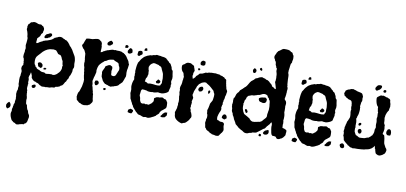

<svg xmlns="http://www.w3.org/2000/svg" viewBox="-88 -924 3012 1423"><g transform="rotate(10 1418.0 -212.5)"><path d="M132 -384Q138 -384 145 -388Q149 -391 153.5 -394.5Q158 -398 164 -400Q170 -402 175 -405Q180 -408 184 -411Q191 -411 195 -414Q197 -416 202 -416H205Q219 -421 231 -425.5Q243 -430 251 -438Q258 -443 260 -447Q267 -447 270 -450Q275 -453 279 -453Q280 -455 285 -457Q287 -457 288.5 -458Q290 -459 292 -459Q294 -459 297 -459.5Q300 -460 302 -460H305Q315 -457 315 -457H316Q321 -452 324 -452Q328 -449 330 -449Q337 -449 339 -444Q346 -444 352 -440Q355 -435 361 -433Q365 -429 366 -426Q367 -424 368.5 -423Q370 -422 372 -420Q375 -413 381 -406L392 -395Q394 -390 397 -388Q402 -383 409 -369Q413 -361 416 -357Q423 -347 427.5 -337.5Q432 -328 434 -316Q436 -308 436 -304V-291Q435 -281 438 -266Q440 -251 432 -242Q431 -222 431 -221Q429 -215 428 -211Q427 -207 426 -205Q424 -202 422 -193Q416 -187 414 -176Q413 -164 405 -158Q402 -152 401 -148.5Q400 -145 399 -143Q397 -139 393 -137Q385 -121 383 -119Q377 -113 375 -109Q373 -108 370.5 -107Q368 -106 366 -105Q361 -103 360 -99Q344 -90 329 -90Q320 -83 320 -82Q309 -82 302 -81Q295 -80 285 -76H274H264Q261 -74 255 -74Q251 -74 249 -75Q243 -75 238.5 -74.5Q234 -74 231 -74Q223 -74 219 -78Q209 -81 203 -87Q199 -92 188 -95Q181 -95 177 -100Q171 -102 169 -102H167Q165 -104 163 -105Q161 -106 159 -107Q155 -109 151 -114.5Q147 -120 145 -122Q144 -124 142.5 -127Q141 -130 142 -133Q142 -137 141 -140Q136 -151 135 -156Q133 -162 130 -163L128 -152Q127 -145 123 -138Q121 -132 120 -126Q119 -120 122 -115Q125 -107 123 -96Q121 -86 125 -79Q127 -74 123 -70Q125 -65 123 -59Q122 -55 122 -46Q122 -36 125 -32Q128 -26 126 -16Q129 -11 128 -8Q126 -5 128 0Q128 5 129 10Q130 15 132 21Q135 33 132 44Q133 49 133 53.5Q133 58 134 63Q134 74 143 80L146 95Q148 103 150 108.5Q152 114 156 118Q158 120 158.5 123Q159 126 160 129Q162 140 167 145Q172 152 172.5 157.5Q173 163 173 168Q172 170 172 172.5Q172 175 171 177Q169 189 167 198Q165 207 157 215Q145 220 145 223Q144 226 141 226Q140 226 139.5 225.5Q139 225 138 225Q133 226 129.5 226.5Q126 227 124 227Q122 229 120 229Q118 229 117.5 228.5Q117 228 116 228Q111 233 107 233Q105 233 104 232Q97 236 94 235Q92 234 89.5 234Q87 234 85 233Q80 226 72 225Q65 224 60 217Q58 215 54 213Q49 208 47.5 204Q46 200 44 196Q40 189 37 176Q34 163 36 155Q37 152 38 148.5Q39 145 40 140Q38 134 39 131Q39 124 43 114V107Q44 100 46 100Q44 93 47 89Q49 84 50.5 81.5Q52 79 51 74Q50 67 53 57Q54 54 54 46Q52 40 53 35Q53 30 52 24.5Q51 19 50 14Q49 10 51 6Q50 -2 52.5 -10Q55 -18 57 -23Q55 -33 58 -43Q60 -53 55 -62Q56 -70 55 -77.5Q54 -85 54 -94Q54 -102 54.5 -110Q55 -118 58 -125Q58 -139 60 -149Q62 -156 60 -164Q60 -166 58 -170.5Q56 -175 55 -177Q54 -181 55 -185Q56 -187 56 -193Q58 -201 61 -203Q65 -206 65 -212Q65 -217 64 -219Q63 -221 65 -226Q61 -231 63 -243Q61 -249 60.5 -251.5Q60 -254 60 -256Q54 -262 54 -271Q54 -288 58 -303Q60 -311 58 -318Q63 -328 60 -340Q56 -352 58 -363Q59 -368 59.5 -371Q60 -374 60 -376Q61 -388 61.5 -394.5Q62 -401 62 -406Q62 -412 58 -420Q58 -429 56 -438Q54 -447 51 -457Q49 -459 49 -460.5Q49 -462 48 -464L45 -472Q44 -476 46 -484Q47 -488 45 -496Q47 -498 47.5 -501.5Q48 -505 49 -508Q51 -516 57 -516Q58 -519 62 -523Q64 -524 64.5 -525.5Q65 -527 66 -529Q75 -529 82 -533Q86 -535 90 -535Q98 -535 104 -533L111 -531Q113 -530 115 -529Q117 -528 119 -527Q125 -525 129 -525Q137 -526 142 -525.5Q147 -525 151 -520Q155 -516 160 -516Q165 -510 168.5 -503Q172 -496 170 -486Q168 -481 167.5 -478Q167 -475 167 -474V-470Q166 -466 162 -462Q160 -460 158.5 -458.5Q157 -457 156 -455Q153 -438 139 -427L132 -419Q132 -414 132 -410Q132 -406 131 -401Q129 -391 132 -384ZM259 -359Q239 -359 222 -351Q205 -343 190 -329Q182 -320 174.5 -311.5Q167 -303 159 -295Q148 -284 145.5 -272Q143 -260 144 -244Q145 -237 146 -231.5Q147 -226 152 -222Q155 -217 155.5 -214.5Q156 -212 157 -210Q167 -207 168 -199Q176 -194 180 -193Q184 -192 186 -192Q191 -191 193 -187L208 -181Q212 -180 219 -180H224Q229 -179 231 -178Q233 -177 235 -176Q239 -172 241 -171Q244 -172 246 -173Q248 -174 250 -174Q251 -174 252 -173Q268 -176 269 -175Q277 -175 279 -175.5Q281 -176 282 -176Q284 -176 288 -174Q290 -173 294 -173Q300 -173 302 -175Q304 -176 309 -176Q311 -178 313 -179.5Q315 -181 317 -182Q319 -183 321 -184Q323 -185 325 -187Q327 -193 330 -194Q332 -195 333 -196Q334 -197 336 -199Q343 -207 344.5 -211Q346 -215 347 -218Q349 -226 351 -228V-242Q351 -250 354 -254Q349 -262 349 -271Q348 -275 348 -278.5Q348 -282 347 -286Q346 -288 345 -289.5Q344 -291 343 -293Q342 -295 341 -296.5Q340 -298 339 -300L335 -311Q329 -325 321 -328Q310 -330 305 -333Q298 -343 294 -347.5Q290 -352 285 -357Q282 -357 279 -357.5Q276 -358 272 -359Q270 -360 265 -360Q261 -360 259 -359ZM177 -215 174 -221Q171 -230 170.5 -234Q170 -238 169 -239Q173 -248 184 -248Q190 -248 194 -246Q206 -236 206 -232Q205 -230 207 -223Q205 -218 203 -214Q201 -210 194 -208Q192 -209 190 -209.5Q188 -210 186 -212Q183 -215 177 -215ZM235 -204Q228 -201 223 -201Q218 -201 216 -204Q217 -215 230 -215Q235 -213 237.5 -211Q240 -209 235 -204ZM233 -472Q241 -462 234.5 -454.5Q228 -447 223 -442Q218 -442 215 -440Q212 -438 209 -436Q206 -433 199 -433H196Q192 -431 191 -431Q187 -431 184.5 -435Q182 -439 184 -444Q185 -447 186.5 -450Q188 -453 190 -455Q193 -459 196 -462Q202 -464 207 -466Q212 -468 216 -471Q221 -474 225 -474Q227 -474 233 -472ZM8 80H12Q22 89 23.5 101.5Q25 114 17 121Q9 127 8 128Q6 130 4 130Q3 130 2.5 129.5Q2 129 1 129Q-9 119 -8 114Q-8 106 -9 103Q-7 98 -5 95Q-3 92 -3 91ZM179 -78Q186 -68 179 -59Q174 -52 165 -52Q164 -52 163 -52.5Q162 -53 161 -53Q156 -55 154 -60.5Q152 -66 155 -71Q160 -73 166 -77Q170 -79 173 -79Q174 -79 175.5 -78.5Q177 -78 179 -78Z M611 -164 608 -165Q607 -172 609 -178Q611 -182 610 -185Q619 -189 624 -189Q631 -189 635 -183Q642 -174 636 -163Q628 -156 626 -154.5Q624 -153 622 -153Q614 -153 613 -156.5Q612 -160 611 -164ZM613 -400Q627 -403 631 -409Q635 -413 640 -413Q648 -419 649 -418Q659 -423 662 -424Q664 -424 665.5 -424.5Q667 -425 669 -425Q673 -427 676 -428Q679 -429 680 -429Q695 -434 700 -434H703Q705 -434 706.5 -433.5Q708 -433 710 -433Q712 -433 720 -435Q724 -434 727 -433.5Q730 -433 734 -433Q741 -433 748 -433Q755 -433 763 -431Q769 -430 775 -425Q783 -425 787 -419Q795 -415 795 -413Q804 -407 810 -396Q813 -391 815.5 -387Q818 -383 822 -378Q828 -371 830 -361Q832 -352 836 -348Q835 -340 834 -332.5Q833 -325 832 -317Q828 -305 828 -287Q828 -284 828 -280Q828 -276 829 -272Q830 -263 829 -256Q824 -245 822.5 -239Q821 -233 819 -228Q817 -223 815 -218.5Q813 -214 811 -209Q803 -202 800 -198Q798 -196 796.5 -194.5Q795 -193 793 -192Q788 -182 778 -177Q768 -172 756 -170Q755 -167 750 -167H748Q745 -168 741 -164Q733 -164 731 -162Q730 -161 727 -161Q725 -161 720 -164Q713 -164 708 -168Q704 -170 698 -170Q696 -172 694 -173Q692 -174 687 -174Q679 -179 675 -184Q671 -189 666 -194Q659 -210 656 -215Q653 -219 651 -227V-237Q649 -241 651 -245Q646 -258 653 -271Q655 -274 656 -277Q657 -280 659 -283Q662 -288 664 -294Q663 -302 669.5 -305.5Q676 -309 681 -312Q684 -314 688.5 -316Q693 -318 698 -318Q703 -318 706 -315Q712 -311 715 -311Q720 -303 719 -293Q718 -283 716 -276Q717 -271 717.5 -266Q718 -261 718 -256Q718 -246 726 -243Q735 -242 738 -242Q741 -242 743 -243Q751 -248 752.5 -250.5Q754 -253 755 -256Q756 -260 760 -268Q764 -280 767 -285Q771 -290 771 -300Q771 -306 770 -309Q768 -313 768 -317Q763 -322 762 -328.5Q761 -335 759 -340Q751 -348 739 -351Q728 -354 718 -362Q708 -361 697 -359Q686 -357 676 -352Q671 -347 666 -345Q661 -343 653 -340L646 -333Q643 -329 638 -327Q633 -322 629.5 -318Q626 -314 623 -311Q615 -303 610.5 -286.5Q606 -270 606 -258Q609 -251 606 -243Q601 -226 600 -218Q597 -212 595 -201Q594 -191 592 -189Q590 -183 590.5 -179Q591 -175 592 -172L595 -158V-145Q600 -136 601 -125Q602 -120 603.5 -114Q605 -108 607 -103Q607 -91 610 -88Q612 -86 612 -82Q612 -78 612 -73Q612 -69 614 -61Q614 -57 614.5 -53.5Q615 -50 616 -45Q621 -32 615 -22L601 -4Q599 -3 597.5 -2.5Q596 -2 594 -1Q590 1 586 4H583Q578 4 576 6H567Q565 7 563.5 7Q562 7 560 8Q543 6 537.5 3Q532 0 530 -2Q523 -2 519 -6L508 -16Q502 -19 499 -25Q499 -33 498 -35L495 -44Q496 -54 497.5 -63Q499 -72 501 -77Q503 -79 504 -81Q505 -83 506 -85L508 -87Q511 -97 514.5 -107Q518 -117 521 -127L526 -156Q527 -158 527 -164V-181Q526 -184 524.5 -188.5Q523 -193 523 -198Q521 -204 521 -208Q521 -213 520.5 -217.5Q520 -222 519 -227Q516 -234 518 -240Q513 -256 514 -264Q514 -272 510 -278Q508 -288 507.5 -295.5Q507 -303 509 -311Q507 -317 508 -322Q508 -325 507.5 -327.5Q507 -330 506 -334Q505 -341 504.5 -347.5Q504 -354 504 -360Q504 -373 499 -379Q494 -392 489.5 -397.5Q485 -403 480 -406L475 -415Q470 -420 469 -426Q468 -432 476 -440Q481 -454 484 -462.5Q487 -471 492 -481Q504 -484 514.5 -484.5Q525 -485 537 -485Q542 -487 548.5 -488Q555 -489 561 -491Q566 -492 569.5 -492.5Q573 -493 577 -493Q587 -493 593 -487Q595 -484 598 -482.5Q601 -481 604 -479Q614 -465 611 -454Q613 -449 614 -442Q615 -435 614 -428Q613 -421 613 -414Q613 -407 613 -400ZM698 -141Q699 -128 684 -128Q676 -136 679 -136V-140Q684 -144 689 -144Q692 -144 694 -143Q696 -142 698 -141ZM679 -498Q693 -487 692.5 -482Q692 -477 689 -472Q684 -470 683 -468Q679 -464 676 -462Q673 -460 666 -460Q660 -460 657 -461Q648 -470 654 -481Q668 -497 679 -498ZM788 -464Q786 -467 786 -473Q786 -479 788 -484Q792 -486 799 -486Q803 -486 804 -485Q805 -483 806.5 -482Q808 -481 810 -479Q810 -468 803 -466Q796 -464 788 -464ZM830 -469Q842 -461 842 -460Q844 -456 844 -453Q847 -441 844 -435Q842 -434 839 -433Q836 -432 834 -430Q831 -427 823 -427Q812 -427 810 -438Q809 -450 813 -451Q817 -452 815 -457Q817 -459 818.5 -460.5Q820 -462 821 -464Q822 -467 830 -469Z M887 -15 903 -26 913 -24Q916 -21 921 -21Q928 -15 924 -8Q922 -4 920.5 -0.5Q919 3 917 6Q914 7 908 7Q899 7 887 2Q886 -1 886.5 -3.5Q887 -6 887 -8Q887 -10 887.5 -11.5Q888 -13 887 -15ZM1029 -78Q1032 -80 1035 -81.5Q1038 -83 1040 -85Q1042 -87 1045 -89Q1048 -91 1051 -93Q1053 -98 1055.5 -99.5Q1058 -101 1060 -104Q1065 -115 1063 -121Q1062 -124 1062.5 -127Q1063 -130 1063 -134L1079 -143Q1081 -145 1084 -145Q1085 -145 1086 -144.5Q1087 -144 1088 -144Q1092 -146 1097 -146Q1100 -146 1101 -145Q1108 -147 1112.5 -148Q1117 -149 1124 -149L1130 -146Q1132 -144 1135 -142Q1138 -140 1143 -140Q1148 -140 1152 -136Q1156 -132 1157 -129Q1164 -119 1164 -117Q1165 -109 1164.5 -106Q1164 -103 1165 -101Q1165 -98 1165 -89Q1165 -80 1160 -74L1147 -63Q1141 -57 1138 -56Q1135 -55 1133 -52.5Q1131 -50 1129 -48L1122 -39Q1120 -30 1117 -26.5Q1114 -23 1110 -20Q1106 -17 1102.5 -14Q1099 -11 1097 -6Q1092 -6 1090 -3Q1085 2 1082 2Q1070 8 1059.5 13Q1049 18 1036 18Q1030 15 1024 15Q1020 15 1018 16Q1014 18 1010 18Q1003 17 998 15Q993 13 987 10L978 8Q965 7 960 0Q956 -6 949 -9Q944 -14 939.5 -20Q935 -26 930 -31Q920 -40 915 -55Q911 -58 909.5 -62Q908 -66 906 -71Q905 -72 901 -79Q900 -83 896 -91Q892 -95 890 -102Q888 -113 887.5 -117.5Q887 -122 886 -126L883 -139Q883 -142 883 -145.5Q883 -149 884 -152Q886 -170 882 -182Q881 -186 881 -189.5Q881 -193 881 -196Q882 -212 885 -223.5Q888 -235 893 -245Q893 -249 892 -252Q890 -260 890 -265Q890 -270 892 -275Q890 -282 890.5 -286.5Q891 -291 892 -298Q890 -302 890 -309Q891 -323 892.5 -338.5Q894 -354 898 -366Q898 -372 902 -376Q905 -379 908 -385Q912 -393 913 -394L920 -404Q935 -423 949 -429Q954 -433 957.5 -434Q961 -435 963 -436L972 -439Q974 -440 977.5 -441.5Q981 -443 985 -443Q988 -443 990 -442Q1002 -449 1017 -449Q1023 -453 1029 -453Q1033 -453 1041 -451Q1050 -449 1051 -450H1054Q1061 -450 1065 -447Q1087 -447 1102 -438Q1102 -434 1108 -432Q1110 -430 1111.5 -428.5Q1113 -427 1114 -425Q1118 -423 1121.5 -420Q1125 -417 1127 -412Q1138 -408 1141 -400Q1143 -395 1145.5 -391Q1148 -387 1150 -383Q1152 -376 1152.5 -373.5Q1153 -371 1153 -368Q1154 -366 1158 -362Q1161 -359 1163 -356Q1163 -350 1165 -342Q1167 -334 1167 -328Q1169 -323 1169.5 -315.5Q1170 -308 1170 -300Q1170 -296 1168 -290Q1163 -276 1168 -265Q1172 -258 1167 -252Q1170 -236 1166 -228Q1164 -223 1163 -217.5Q1162 -212 1161 -207Q1159 -196 1155 -196Q1154 -194 1149 -191Q1144 -188 1138 -185.5Q1132 -183 1126 -181Q1120 -179 1118 -179Q1116 -178 1111 -178Q1107 -178 1103 -178.5Q1099 -179 1094 -179Q1090 -180 1087.5 -180.5Q1085 -181 1083 -181Q1081 -181 1080 -180.5Q1079 -180 1078 -180Q1072 -178 1066.5 -177Q1061 -176 1056 -175H1052Q1047 -175 1044 -176Q1036 -174 1024 -174Q1021 -174 1012 -175Q1003 -176 1000 -179Q992 -181 982 -182Q972 -183 965 -183Q958 -178 957 -170Q956 -165 956 -160.5Q956 -156 955 -151Q954 -146 953.5 -141Q953 -136 955 -131Q957 -126 959 -121.5Q961 -117 961 -112Q961 -102 966 -92Q968 -90 969.5 -87.5Q971 -85 972 -82Q981 -79 989 -79Q992 -82 997 -82Q998 -82 1002 -80Q1006 -78 1008 -78Q1013 -78 1016 -81Q1021 -79 1022 -79Q1023 -79 1024 -79Q1028 -79 1029 -78ZM1090 -336 1088 -340Q1085 -346 1082.5 -351.5Q1080 -357 1078 -363Q1073 -374 1059 -377Q1057 -379 1054 -381Q1052 -381 1051 -382L1038 -385Q1033 -387 1027.5 -388Q1022 -389 1017 -389Q1013 -389 1012 -388Q1009 -384 1004 -384Q993 -375 990.5 -370.5Q988 -366 987 -364L983 -354Q984 -346 984.5 -340Q985 -334 988 -329Q990 -324 988 -319Q989 -316 989 -310Q989 -304 990 -301Q987 -291 987 -291Q986 -286 985.5 -282Q985 -278 983 -276Q977 -270 976 -262Q976 -256 975 -253Q974 -251 974 -248.5Q974 -246 973 -244Q978 -242 986 -240Q994 -236 996 -233H1004Q1010 -235 1013 -235Q1016 -235 1018 -235Q1025 -235 1031.5 -234.5Q1038 -234 1046 -233Q1051 -232 1057 -231.5Q1063 -231 1068 -231Q1071 -231 1074.5 -231Q1078 -231 1081 -232Q1091 -232 1091 -236Q1091 -238 1092 -239.5Q1093 -241 1094 -243Q1099 -248 1099.5 -257Q1100 -266 1099 -269Q1099 -283 1100 -287Q1100 -294 1099 -297Q1098 -308 1096.5 -317.5Q1095 -327 1090 -336ZM1060 -245Q1053 -256 1054 -258.5Q1055 -261 1058 -262Q1059 -264 1060.5 -265Q1062 -266 1063 -268Q1064 -270 1065 -271.5Q1066 -273 1067 -275H1069Q1073 -275 1075 -273Q1077 -271 1079 -270.5Q1081 -270 1083 -269Q1090 -261 1085 -254Q1080 -247 1072 -245Q1068 -247 1066 -247Q1064 -247 1060 -245ZM1177 -45Q1178 -40 1177 -35Q1176 -30 1177 -28Q1179 -24 1173 -18Q1162 -5 1160 -6H1155Q1149 -4 1145 -4Q1140 -4 1135.5 -5.5Q1131 -7 1132 -11Q1132 -14 1136 -17Q1143 -24 1144 -29Q1151 -37 1155.5 -40Q1160 -43 1163 -44Q1166 -44 1169.5 -44Q1173 -44 1177 -45ZM912 -462Q917 -460 918 -457Q919 -454 921 -449Q923 -437 915 -434Q908 -430 901 -423H897H890Q889 -424 885 -431Q886 -442 886.5 -447Q887 -452 889 -457Q896 -461 900 -461.5Q904 -462 912 -462ZM949 -487Q948 -483 950 -480Q954 -477 952 -472Q948 -470 945 -469Q944 -468 943 -468H930Q931 -488 943 -488Q947 -488 949 -487Z M1377 -249 1373 -254Q1377 -279 1402 -279L1406 -275Q1412 -265 1409 -259Q1405 -251 1404 -248Q1397 -241 1387 -241Q1377 -241 1377 -249ZM1317 -357Q1313 -350 1315 -340.5Q1317 -331 1320 -324L1329 -332Q1333 -335 1336 -339Q1339 -346 1341 -349Q1343 -352 1348 -354Q1352 -360 1358 -364Q1360 -371 1368 -372.5Q1376 -374 1383 -375Q1394 -380 1398.5 -382Q1403 -384 1405 -386Q1407 -387 1411 -387Q1415 -387 1417 -386Q1425 -390 1432 -391Q1437 -391 1440.5 -391.5Q1444 -392 1448 -393H1466Q1469 -393 1472.5 -393Q1476 -393 1479 -394Q1494 -392 1495 -391Q1501 -391 1508 -390Q1515 -389 1520 -384H1524Q1529 -384 1533 -382Q1539 -376 1547 -376Q1553 -366 1559 -365Q1564 -363 1565.5 -358.5Q1567 -354 1567 -349Q1566 -344 1569 -339Q1568 -336 1570 -330Q1571 -327 1571.5 -324.5Q1572 -322 1572 -319Q1576 -308 1576 -304Q1577 -292 1582 -287Q1586 -281 1587 -275Q1584 -263 1584 -258Q1584 -251 1583 -249Q1578 -239 1578 -228Q1578 -217 1573 -209Q1573 -205 1572.5 -202Q1572 -199 1572 -196Q1569 -191 1569.5 -186.5Q1570 -182 1571 -178Q1571 -173 1568 -171Q1567 -163 1566.5 -160Q1566 -157 1564 -154Q1570 -139 1564 -126Q1562 -122 1561 -119Q1560 -116 1558 -113Q1555 -106 1552.5 -97.5Q1550 -89 1548 -79Q1547 -70 1550 -58Q1554 -54 1561 -54Q1572 -47 1577 -47H1588Q1596 -47 1601 -42Q1606 -37 1606 -32Q1604 -19 1607 -9Q1609 -4 1610 4.5Q1611 13 1608 19Q1606 22 1604.5 25Q1603 28 1601 32Q1598 32 1596 37Q1590 45 1587.5 48.5Q1585 52 1584 54Q1583 57 1578 59Q1574 60 1570.5 60.5Q1567 61 1562 61Q1555 61 1549 58Q1544 57 1540.5 57Q1537 57 1534 56Q1527 56 1526 52Q1511 49 1508 42Q1498 37 1490 33Q1482 29 1479 20Q1477 18 1474.5 16Q1472 14 1472 9Q1470 2 1470 -2.5Q1470 -7 1469 -9Q1466 -17 1466.5 -24Q1467 -31 1469 -36V-46Q1467 -50 1472 -52Q1474 -62 1473.5 -73Q1473 -84 1467 -93Q1469 -98 1468 -100Q1464 -113 1468 -121Q1470 -125 1470.5 -128.5Q1471 -132 1472 -135Q1474 -141 1474 -144Q1473 -147 1476 -152Q1476 -165 1480 -170Q1487 -181 1487 -182Q1491 -187 1492 -191Q1493 -195 1494 -200Q1494 -205 1496 -215Q1497 -217 1497 -224Q1499 -241 1493 -248Q1489 -254 1487 -263L1462 -286Q1454 -293 1449.5 -296Q1445 -299 1440 -302Q1435 -305 1431 -307.5Q1427 -310 1422 -314H1414Q1412 -314 1410 -314Q1408 -314 1406 -313Q1398 -310 1393.5 -308.5Q1389 -307 1385 -303Q1382 -300 1378 -298Q1371 -292 1371 -292Q1369 -289 1367 -285Q1366 -283 1364.5 -281Q1363 -279 1361 -277L1358 -269Q1357 -267 1357 -265Q1357 -263 1356 -261Q1351 -254 1351 -250Q1343 -234 1343 -227Q1343 -220 1339 -212Q1339 -201 1343 -196Q1348 -191 1347 -183Q1346 -175 1343 -166Q1339 -158 1344 -149Q1342 -143 1343 -140Q1343 -135 1340 -130Q1344 -122 1340 -114Q1339 -111 1339.5 -108.5Q1340 -106 1340 -104Q1346 -98 1346 -85Q1346 -79 1351 -76Q1353 -71 1354 -67Q1355 -63 1357 -58Q1362 -42 1352 -32Q1347 -20 1340 -12.5Q1333 -5 1325 3Q1319 5 1317.5 6.5Q1316 8 1314 9Q1306 9 1304 11Q1300 15 1294 15Q1272 10 1253.5 -4.5Q1235 -19 1235 -44L1232 -59Q1234 -63 1236 -69Q1236 -73 1238 -77Q1243 -90 1243 -96Q1242 -101 1244 -107Q1246 -114 1245.5 -117.5Q1245 -121 1244 -124Q1248 -140 1246 -155Q1244 -170 1242 -182Q1245 -187 1243 -192Q1241 -198 1242 -200Q1238 -208 1240 -219Q1242 -229 1238 -236Q1238 -244 1238.5 -248.5Q1239 -253 1241 -258Q1245 -267 1247 -281Q1247 -289 1248 -297.5Q1249 -306 1250 -307Q1250 -313 1250.5 -316.5Q1251 -320 1252 -324V-329Q1247 -341 1247 -346L1244 -356Q1228 -369 1225 -392Q1224 -400 1224.5 -405Q1225 -410 1230 -415Q1235 -417 1237.5 -419Q1240 -421 1241 -421Q1247 -426 1250.5 -429.5Q1254 -433 1256 -433Q1260 -433 1263 -436H1270Q1278 -435 1282 -436Q1283 -436 1289 -434Q1300 -427 1300 -427Q1305 -427 1309 -422L1313 -419Q1316 -410 1315 -410Q1318 -406 1319 -399Q1321 -391 1323 -388Q1323 -383 1321.5 -379.5Q1320 -376 1318 -372Q1315 -363 1317 -357ZM1348 -396 1346 -406Q1347 -410 1353 -410Q1361 -410 1363 -404Q1363 -401 1360 -397.5Q1357 -394 1353 -394Q1352 -394 1348 -396ZM1459 -261Q1467 -256 1463 -246Q1461 -241 1457.5 -238Q1454 -235 1451 -236Q1447 -251 1449.5 -256Q1452 -261 1459 -261ZM1605 -69H1602Q1595 -69 1592 -72Q1581 -75 1581 -81Q1581 -89 1585 -96Q1589 -103 1594 -105Q1596 -106 1600 -106Q1608 -106 1613 -98Q1618 -90 1617 -79Q1613 -77 1610 -74Q1607 -71 1605 -69ZM1377 -471Q1381 -470 1384.5 -468.5Q1388 -467 1392 -465Q1395 -445 1390.5 -440Q1386 -435 1380 -434H1375Q1370 -434 1365.5 -435Q1361 -436 1358 -441Q1357 -444 1357 -448Q1355 -453 1361 -462Q1366 -469 1373 -470Z M1736 -14V-15Q1723 -22 1717.5 -26Q1712 -30 1708 -35Q1700 -43 1691 -49Q1689 -53 1688 -55.5Q1687 -58 1686 -60Q1683 -64 1679 -72L1673 -82Q1669 -86 1671 -90Q1666 -97 1663 -105Q1659 -108 1657 -116Q1657 -122 1654 -126Q1651 -130 1649 -135Q1646 -140 1646 -145Q1646 -161 1644 -165Q1640 -170 1642 -178Q1639 -185 1640 -186Q1642 -197 1642 -197L1643 -209Q1642 -213 1642 -219Q1643 -224 1643 -232Q1643 -239 1649 -242Q1651 -248 1653 -254Q1655 -260 1657 -267Q1659 -272 1661.5 -275Q1664 -278 1666 -281Q1674 -287 1676 -294Q1679 -303 1685 -306Q1687 -308 1689 -309Q1691 -310 1691 -312Q1693 -315 1697 -315Q1698 -322 1704 -322Q1709 -331 1716 -334Q1720 -338 1723 -342Q1726 -346 1729 -351Q1734 -361 1742 -373Q1750 -385 1759 -390Q1769 -396 1775 -406Q1781 -410 1789 -412Q1796 -414 1801 -419L1810 -422Q1816 -425 1824 -425Q1833 -425 1833 -422Q1841 -420 1846 -419Q1851 -418 1856 -413L1867 -411Q1872 -409 1875.5 -406Q1879 -403 1884 -400Q1886 -394 1890 -394L1895 -389Q1901 -387 1906 -377Q1907 -369 1918 -367Q1921 -364 1927 -360Q1929 -357 1932.5 -356.5Q1936 -356 1939 -356Q1938 -366 1934 -377Q1931 -384 1929 -394Q1923 -405 1926 -414Q1929 -422 1927 -430Q1929 -437 1928 -440Q1926 -446 1927 -451Q1927 -465 1924 -475Q1920 -484 1920 -494Q1920 -501 1921 -505Q1923 -510 1916 -510Q1913 -525 1909 -530Q1905 -534 1907 -539Q1905 -543 1906 -547Q1904 -555 1902 -558Q1900 -561 1898 -563Q1894 -566 1895 -572Q1887 -580 1887 -589.5Q1887 -599 1892 -607Q1896 -613 1899 -623Q1906 -631 1907 -634Q1907 -638 1912 -638Q1917 -642 1921 -644.5Q1925 -647 1929 -650Q1932 -654 1936.5 -656Q1941 -658 1946 -660H1966Q1981 -660 1993 -655Q1997 -653 2003 -647Q2016 -646 2018 -633L2026 -621V-616Q2028 -604 2026.5 -594.5Q2025 -585 2023 -578Q2025 -571 2021 -567Q2019 -565 2017.5 -561.5Q2016 -558 2015 -554Q2015 -546 2014 -545Q2014 -543 2013 -540.5Q2012 -538 2013 -536Q2011 -524 2010.5 -518Q2010 -512 2009 -507Q2009 -505 2009.5 -503Q2010 -501 2009 -499V-490Q2014 -480 2014.5 -469.5Q2015 -459 2015 -448V-443L2017 -414Q2017 -403 2020 -397Q2018 -389 2021 -386Q2025 -381 2024.5 -373Q2024 -365 2024 -363Q2023 -361 2022.5 -357Q2022 -353 2023 -351V-344Q2021 -334 2022 -332L2019 -310Q2013 -294 2022 -287Q2024 -286 2025 -284.5Q2026 -283 2028 -281Q2033 -271 2032.5 -261.5Q2032 -252 2030 -242Q2031 -238 2031 -233Q2032 -223 2031.5 -214Q2031 -205 2031 -197L2034 -185Q2036 -179 2036 -172V-155Q2036 -150 2035.5 -146.5Q2035 -143 2034 -138Q2037 -129 2037 -116V-110Q2037 -107 2035 -103Q2037 -100 2037 -94Q2034 -80 2044 -80Q2050 -80 2054 -77Q2057 -75 2063 -73Q2068 -72 2069.5 -67.5Q2071 -63 2071 -58Q2070 -53 2069.5 -47.5Q2069 -42 2069 -36Q2069 -30 2065 -26Q2056 -11 2043 -3Q2040 -3 2038.5 -2Q2037 -1 2035 0Q2029 5 2019 6Q2012 6 2009.5 4.5Q2007 3 2003 -3Q2001 -8 1996 -9.5Q1991 -11 1986 -11H1974Q1965 -18 1964 -25Q1962 -30 1961.5 -34Q1961 -38 1960 -43L1957 -59Q1954 -76 1956 -88Q1957 -98 1950 -109Q1945 -104 1944 -101L1940 -93Q1931 -84 1930 -82Q1929 -78 1924 -76L1916 -64Q1914 -61 1912 -58.5Q1910 -56 1908 -54Q1902 -51 1898 -49Q1894 -47 1892 -44Q1880 -34 1871 -27.5Q1862 -21 1852 -14Q1847 -13 1843.5 -12Q1840 -11 1835 -11Q1830 -11 1825.5 -10Q1821 -9 1819 -6Q1811 -6 1808 -3H1801Q1793 2 1788 3Q1783 4 1778 4Q1767 4 1759.5 -1Q1752 -6 1745 -11ZM1891 -287Q1890 -291 1889.5 -293.5Q1889 -296 1887 -298Q1876 -306 1866 -306Q1861 -306 1857 -305Q1853 -304 1849 -303Q1841 -299 1833.5 -295Q1826 -291 1816 -291Q1806 -286 1802 -286Q1800 -285 1797.5 -284.5Q1795 -284 1793 -283Q1783 -280 1781 -281H1775Q1764 -279 1761 -276Q1757 -274 1748 -272Q1746 -270 1744 -267.5Q1742 -265 1740 -263Q1735 -256 1735 -250L1732 -242Q1729 -237 1727 -235Q1726 -231 1725.5 -228Q1725 -225 1725 -222Q1725 -215 1721 -211Q1722 -208 1722.5 -204Q1723 -200 1722 -197Q1721 -190 1722 -184Q1723 -180 1723 -174Q1723 -170 1725 -166L1729 -156Q1732 -147 1732 -147L1734 -145Q1739 -133 1742 -133Q1756 -125 1766 -119.5Q1776 -114 1786 -107Q1788 -101 1791 -100Q1795 -98 1797 -94Q1802 -92 1804.5 -91Q1807 -90 1808 -89Q1826 -88 1839 -92Q1847 -94 1853 -95Q1859 -96 1866 -97Q1868 -99 1871.5 -101Q1875 -103 1878 -104Q1886 -113 1889.5 -118Q1893 -123 1898 -127Q1906 -133 1909 -145Q1908 -154 1909 -163Q1910 -168 1911 -172Q1912 -176 1912 -181Q1915 -193 1915 -196Q1914 -210 1915 -218Q1915 -223 1914.5 -226.5Q1914 -230 1913 -235Q1912 -239 1912 -248Q1910 -256 1910 -260Q1908 -267 1904 -270Q1900 -274 1900 -281ZM1754 -170Q1759 -162 1761 -159Q1763 -156 1761 -149Q1760 -147 1752 -143Q1744 -154 1741.5 -159.5Q1739 -165 1742 -171Q1747 -171 1749 -172ZM1827 -261 1829 -269Q1837 -275 1839 -275H1843Q1846 -278 1850 -278Q1856 -278 1859 -278.5Q1862 -279 1866 -280Q1868 -281 1872 -281Q1879 -281 1883 -275Q1885 -271 1888 -268Q1886 -263 1887 -260Q1887 -256 1886 -253Q1881 -244 1879.5 -242.5Q1878 -241 1870 -239H1858Q1850 -242 1848 -242.5Q1846 -243 1845 -243Q1840 -243 1837 -245.5Q1834 -248 1832 -250Q1829 -256 1829 -258ZM1891 0Q1887 6 1887 9H1883Q1875 9 1873 5.5Q1871 2 1872 0Q1874 -9 1875 -9Q1891 -10 1891 0ZM1940 -46Q1942 -36 1942 -36Q1944 -26 1939 -19.5Q1934 -13 1926 -11Q1923 -10 1917 -10Q1905 -10 1901 -20Q1909 -42 1929 -45Q1931 -48 1932 -48Q1933 -48 1933.5 -47.5Q1934 -47 1935 -47ZM1758 -482Q1769 -479 1772.5 -472.5Q1776 -466 1774 -459Q1770 -446 1760 -446Q1758 -446 1757.5 -446.5Q1757 -447 1755 -447Q1750 -452 1748.5 -460.5Q1747 -469 1752 -474ZM1811 -471Q1806 -473 1802 -475Q1798 -477 1797 -485Q1803 -493 1806 -493Q1808 -493 1810 -491Q1816 -487 1816 -477Q1814 -472 1811 -471Z M2121 -15 2137 -26 2147 -24Q2150 -21 2155 -21Q2162 -15 2158 -8Q2156 -4 2154.5 -0.5Q2153 3 2151 6Q2148 7 2142 7Q2133 7 2121 2Q2120 -1 2120.5 -3.5Q2121 -6 2121 -8Q2121 -10 2121.5 -11.5Q2122 -13 2121 -15ZM2263 -78Q2266 -80 2269 -81.5Q2272 -83 2274 -85Q2276 -87 2279 -89Q2282 -91 2285 -93Q2287 -98 2289.5 -99.5Q2292 -101 2294 -104Q2299 -115 2297 -121Q2296 -124 2296.5 -127Q2297 -130 2297 -134L2313 -143Q2315 -145 2318 -145Q2319 -145 2320 -144.5Q2321 -144 2322 -144Q2326 -146 2331 -146Q2334 -146 2335 -145Q2342 -147 2346.5 -148Q2351 -149 2358 -149L2364 -146Q2366 -144 2369 -142Q2372 -140 2377 -140Q2382 -140 2386 -136Q2390 -132 2391 -129Q2398 -119 2398 -117Q2399 -109 2398.5 -106Q2398 -103 2399 -101Q2399 -98 2399 -89Q2399 -80 2394 -74L2381 -63Q2375 -57 2372 -56Q2369 -55 2367 -52.5Q2365 -50 2363 -48L2356 -39Q2354 -30 2351 -26.5Q2348 -23 2344 -20Q2340 -17 2336.5 -14Q2333 -11 2331 -6Q2326 -6 2324 -3Q2319 2 2316 2Q2304 8 2293.5 13Q2283 18 2270 18Q2264 15 2258 15Q2254 15 2252 16Q2248 18 2244 18Q2237 17 2232 15Q2227 13 2221 10L2212 8Q2199 7 2194 0Q2190 -6 2183 -9Q2178 -14 2173.5 -20Q2169 -26 2164 -31Q2154 -40 2149 -55Q2145 -58 2143.5 -62Q2142 -66 2140 -71Q2139 -72 2135 -79Q2134 -83 2130 -91Q2126 -95 2124 -102Q2122 -113 2121.5 -117.5Q2121 -122 2120 -126L2117 -139Q2117 -142 2117 -145.5Q2117 -149 2118 -152Q2120 -170 2116 -182Q2115 -186 2115 -189.5Q2115 -193 2115 -196Q2116 -212 2119 -223.5Q2122 -235 2127 -245Q2127 -249 2126 -252Q2124 -260 2124 -265Q2124 -270 2126 -275Q2124 -282 2124.5 -286.5Q2125 -291 2126 -298Q2124 -302 2124 -309Q2125 -323 2126.5 -338.5Q2128 -354 2132 -366Q2132 -372 2136 -376Q2139 -379 2142 -385Q2146 -393 2147 -394L2154 -404Q2169 -423 2183 -429Q2188 -433 2191.5 -434Q2195 -435 2197 -436L2206 -439Q2208 -440 2211.5 -441.5Q2215 -443 2219 -443Q2222 -443 2224 -442Q2236 -449 2251 -449Q2257 -453 2263 -453Q2267 -453 2275 -451Q2284 -449 2285 -450H2288Q2295 -450 2299 -447Q2321 -447 2336 -438Q2336 -434 2342 -432Q2344 -430 2345.5 -428.5Q2347 -427 2348 -425Q2352 -423 2355.5 -420Q2359 -417 2361 -412Q2372 -408 2375 -400Q2377 -395 2379.5 -391Q2382 -387 2384 -383Q2386 -376 2386.5 -373.5Q2387 -371 2387 -368Q2388 -366 2392 -362Q2395 -359 2397 -356Q2397 -350 2399 -342Q2401 -334 2401 -328Q2403 -323 2403.5 -315.5Q2404 -308 2404 -300Q2404 -296 2402 -290Q2397 -276 2402 -265Q2406 -258 2401 -252Q2404 -236 2400 -228Q2398 -223 2397 -217.5Q2396 -212 2395 -207Q2393 -196 2389 -196Q2388 -194 2383 -191Q2378 -188 2372 -185.5Q2366 -183 2360 -181Q2354 -179 2352 -179Q2350 -178 2345 -178Q2341 -178 2337 -178.5Q2333 -179 2328 -179Q2324 -180 2321.5 -180.5Q2319 -181 2317 -181Q2315 -181 2314 -180.5Q2313 -180 2312 -180Q2306 -178 2300.5 -177Q2295 -176 2290 -175H2286Q2281 -175 2278 -176Q2270 -174 2258 -174Q2255 -174 2246 -175Q2237 -176 2234 -179Q2226 -181 2216 -182Q2206 -183 2199 -183Q2192 -178 2191 -170Q2190 -165 2190 -160.5Q2190 -156 2189 -151Q2188 -146 2187.5 -141Q2187 -136 2189 -131Q2191 -126 2193 -121.5Q2195 -117 2195 -112Q2195 -102 2200 -92Q2202 -90 2203.5 -87.5Q2205 -85 2206 -82Q2215 -79 2223 -79Q2226 -82 2231 -82Q2232 -82 2236 -80Q2240 -78 2242 -78Q2247 -78 2250 -81Q2255 -79 2256 -79Q2257 -79 2258 -79Q2262 -79 2263 -78ZM2324 -336 2322 -340Q2319 -346 2316.5 -351.5Q2314 -357 2312 -363Q2307 -374 2293 -377Q2291 -379 2288 -381Q2286 -381 2285 -382L2272 -385Q2267 -387 2261.5 -388Q2256 -389 2251 -389Q2247 -389 2246 -388Q2243 -384 2238 -384Q2227 -375 2224.5 -370.5Q2222 -366 2221 -364L2217 -354Q2218 -346 2218.5 -340Q2219 -334 2222 -329Q2224 -324 2222 -319Q2223 -316 2223 -310Q2223 -304 2224 -301Q2221 -291 2221 -291Q2220 -286 2219.5 -282Q2219 -278 2217 -276Q2211 -270 2210 -262Q2210 -256 2209 -253Q2208 -251 2208 -248.5Q2208 -246 2207 -244Q2212 -242 2220 -240Q2228 -236 2230 -233H2238Q2244 -235 2247 -235Q2250 -235 2252 -235Q2259 -235 2265.5 -234.5Q2272 -234 2280 -233Q2285 -232 2291 -231.5Q2297 -231 2302 -231Q2305 -231 2308.5 -231Q2312 -231 2315 -232Q2325 -232 2325 -236Q2325 -238 2326 -239.5Q2327 -241 2328 -243Q2333 -248 2333.5 -257Q2334 -266 2333 -269Q2333 -283 2334 -287Q2334 -294 2333 -297Q2332 -308 2330.5 -317.5Q2329 -327 2324 -336ZM2294 -245Q2287 -256 2288 -258.5Q2289 -261 2292 -262Q2293 -264 2294.5 -265Q2296 -266 2297 -268Q2298 -270 2299 -271.5Q2300 -273 2301 -275H2303Q2307 -275 2309 -273Q2311 -271 2313 -270.5Q2315 -270 2317 -269Q2324 -261 2319 -254Q2314 -247 2306 -245Q2302 -247 2300 -247Q2298 -247 2294 -245ZM2411 -45Q2412 -40 2411 -35Q2410 -30 2411 -28Q2413 -24 2407 -18Q2396 -5 2394 -6H2389Q2383 -4 2379 -4Q2374 -4 2369.5 -5.5Q2365 -7 2366 -11Q2366 -14 2370 -17Q2377 -24 2378 -29Q2385 -37 2389.5 -40Q2394 -43 2397 -44Q2400 -44 2403.5 -44Q2407 -44 2411 -45ZM2146 -462Q2151 -460 2152 -457Q2153 -454 2155 -449Q2157 -437 2149 -434Q2142 -430 2135 -423H2131H2124Q2123 -424 2119 -431Q2120 -442 2120.5 -447Q2121 -452 2123 -457Q2130 -461 2134 -461.5Q2138 -462 2146 -462ZM2183 -487Q2182 -483 2184 -480Q2188 -477 2186 -472Q2182 -470 2179 -469Q2178 -468 2177 -468H2164Q2165 -488 2177 -488Q2181 -488 2183 -487Z M2482 -15Q2482 -21 2479 -25Q2476 -28 2478 -37Q2487 -45 2493 -46Q2504 -46 2509 -35Q2512 -31 2512 -20Q2507 -10 2496 -10Q2493 -10 2490 -13Q2486 -15 2482 -15ZM2605 -218 2609 -212Q2608 -206 2604 -201.5Q2600 -197 2595 -197Q2591 -197 2588 -202Q2586 -210 2590.5 -214.5Q2595 -219 2601 -219Q2604 -219 2605 -218ZM2600 -141Q2589 -150 2591 -163Q2593 -169 2597 -171.5Q2601 -174 2605 -174Q2609 -174 2611 -173Q2613 -171 2616 -167Q2619 -163 2619 -158Q2620 -152 2617.5 -148Q2615 -144 2612 -140Q2610 -140 2608 -139.5Q2606 -139 2604 -139Q2600 -139 2600 -141ZM2697 -139Q2702 -141 2704 -145Q2704 -148 2708 -154Q2714 -169 2713 -179Q2712 -184 2713 -188Q2714 -192 2716 -196Q2717 -204 2719 -206Q2716 -215 2716 -224Q2716 -229 2716 -232.5Q2716 -236 2717 -241Q2715 -249 2717 -252Q2714 -259 2713.5 -268.5Q2713 -278 2716 -283Q2716 -298 2715 -301Q2714 -307 2714.5 -310Q2715 -313 2716 -315Q2716 -320 2712 -325Q2711 -329 2711 -336Q2711 -339 2709 -343Q2710 -353 2708 -358Q2698 -368 2697 -373Q2696 -376 2695 -378.5Q2694 -381 2693 -383L2689 -399Q2687 -407 2687.5 -411Q2688 -415 2687 -418Q2687 -425 2691 -429L2710 -443Q2711 -444 2718 -446Q2721 -445 2726 -445Q2730 -447 2733 -447Q2737 -447 2741 -445Q2743 -444 2745 -443.5Q2747 -443 2750 -442L2757 -439Q2759 -439 2761 -438.5Q2763 -438 2767 -438Q2770 -434 2773 -434Q2777 -434 2782 -430.5Q2787 -427 2789 -422Q2789 -418 2789.5 -415Q2790 -412 2791 -407Q2795 -398 2795 -395L2796 -383Q2795 -381 2797 -376Q2795 -368 2793.5 -360Q2792 -352 2791 -344Q2785 -338 2785 -336Q2780 -329 2780 -327Q2774 -313 2773 -307.5Q2772 -302 2772 -298Q2772 -294 2770 -286Q2773 -271 2773 -258Q2772 -243 2781 -234V-221Q2784 -208 2783 -201L2780 -183Q2780 -180 2778 -176Q2776 -173 2777 -168Q2778 -163 2783 -162Q2788 -162 2790 -157Q2792 -152 2792 -149.5Q2792 -147 2793 -145Q2795 -140 2795.5 -134Q2796 -128 2797 -122Q2798 -115 2798.5 -109Q2799 -103 2801 -97Q2803 -92 2806 -87Q2807 -85 2808 -83.5Q2809 -82 2810 -80L2813 -73Q2818 -68 2821.5 -62.5Q2825 -57 2825 -49Q2823 -38 2818 -27L2806 -17Q2799 -10 2791 -9Q2787 -5 2781 -5H2770Q2764 -8 2759 -10Q2754 -12 2750 -17Q2749 -23 2747 -26Q2743 -37 2743 -42Q2743 -46 2738 -51Q2738 -60 2736 -64Q2734 -66 2735 -71Q2727 -58 2723 -55Q2719 -52 2714 -47Q2698 -36 2683 -34Q2668 -32 2658 -28Q2657 -29 2654 -29Q2652 -29 2650 -28Q2649 -27 2644 -27H2642Q2639 -26 2629 -26Q2618 -26 2613 -25H2601H2588Q2584 -25 2581 -24Q2579 -24 2578.5 -23.5Q2578 -23 2576 -23Q2573 -23 2568 -26Q2566 -26 2563.5 -26.5Q2561 -27 2559 -27Q2557 -28 2555 -29Q2553 -30 2551 -31Q2548 -31 2546 -36Q2541 -36 2539 -37.5Q2537 -39 2534 -41Q2534 -44 2528 -48Q2523 -48 2521 -54Q2515 -56 2511 -61Q2507 -67 2501 -71Q2499 -80 2497.5 -88.5Q2496 -97 2491 -105Q2493 -111 2492 -115Q2491 -119 2493 -124Q2488 -130 2488.5 -139Q2489 -148 2491 -156Q2492 -165 2490 -167Q2492 -172 2493.5 -175.5Q2495 -179 2495 -186Q2497 -191 2498 -195Q2499 -199 2500 -204Q2500 -211 2506 -219Q2514 -237 2515.5 -242Q2517 -247 2517 -249Q2518 -253 2517 -257V-262Q2516 -267 2516 -271.5Q2516 -276 2515 -279Q2514 -281 2514 -283.5Q2514 -286 2514 -288Q2514 -299 2516 -305Q2517 -309 2513 -313Q2514 -322 2513 -326Q2512 -330 2514 -334L2512 -342V-348Q2512 -352 2510 -356Q2508 -368 2498.5 -371.5Q2489 -375 2479 -377Q2476 -382 2468 -384Q2461 -387 2458 -393Q2450 -393 2449 -400Q2449 -403 2447.5 -405Q2446 -407 2444 -409Q2444 -421 2448 -425Q2449 -427 2449.5 -429Q2450 -431 2450 -434Q2453 -437 2459 -441Q2461 -442 2463 -443Q2465 -444 2467 -446Q2473 -446 2481 -450Q2491 -455 2495 -455H2497H2500Q2505 -455 2508 -456Q2516 -451 2523 -451Q2532 -448 2538 -445L2552 -442Q2565 -440 2573 -436Q2575 -434 2576.5 -432.5Q2578 -431 2579 -428Q2584 -418 2585 -414Q2586 -410 2585 -408Q2583 -402 2584 -397L2585 -386Q2585 -379 2582 -374Q2579 -370 2579 -362Q2578 -357 2578 -354Q2578 -351 2577 -349Q2576 -346 2576 -339Q2579 -330 2579 -330Q2577 -323 2579 -320V-311Q2579 -305 2578 -297.5Q2577 -290 2576 -283Q2575 -280 2574.5 -276.5Q2574 -273 2572 -269Q2568 -262 2568 -253Q2562 -245 2565 -239Q2566 -235 2567 -231.5Q2568 -228 2568 -224Q2569 -221 2569 -217Q2568 -214 2568 -210Q2570 -203 2568 -200Q2568 -197 2568 -193Q2568 -189 2569 -185Q2571 -177 2568 -173V-166Q2567 -163 2568 -159Q2568 -146 2573 -140Q2575 -135 2577.5 -131.5Q2580 -128 2582 -124Q2584 -122 2586 -122Q2588 -122 2590 -121L2599 -116Q2607 -110 2612 -110H2618H2623Q2631 -110 2635 -111Q2639 -111 2642.5 -111.5Q2646 -112 2651 -113Q2657 -115 2663.5 -118Q2670 -121 2677 -121Q2682 -125 2685.5 -127.5Q2689 -130 2691 -132Q2695 -134 2697 -139ZM2807 -167V-168Q2802 -173 2801.5 -176Q2801 -179 2801 -184Q2801 -195 2806 -197Q2804 -200 2808 -204.5Q2812 -209 2815 -208Q2817 -210 2820 -210Q2822 -210 2823 -209L2830 -205Q2835 -197 2836.5 -185.5Q2838 -174 2833 -164Q2826 -163 2822 -163Q2818 -163 2816 -163Q2811 -163 2807 -167ZM2665 -490 2666 -496Q2669 -501 2672 -505.5Q2675 -510 2680 -515Q2683 -517 2689 -518Q2695 -519 2700 -519Q2712 -519 2712 -508Q2709 -494 2697 -485Q2690 -483 2687 -479Q2681 -475 2676 -475Q2665 -480 2665 -490ZM2732 -471Q2727 -474 2727.5 -479Q2728 -484 2731 -487Q2734 -490 2740 -490Q2745 -490 2747 -488Q2751 -478 2747 -474Q2743 -470 2738 -470Q2734 -470 2732 -471Z"/></g></svg>

Font: Black And White Picture
Style: Regular
Weight: 400
Designer: AsiaSoft Inc.
Foundry: AsiaSoft Inc.
Version: Version 1.64